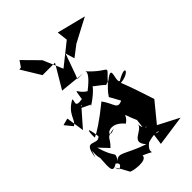

<svg xmlns="http://www.w3.org/2000/svg" viewBox="-246 -874 991 991"><g transform="rotate(-45 250.0 -378.0)"><path d="M63 -401 78 -302 164 -400C173 -380 91 -417 200 -366C167 -340 270 -404 280 -440C257 -427 285 -422 328 -382C382 -405 326 -381 293 -328L325 -270C279 -249 290 -284 250 -339C169 -273 119 -242 94 -231C91 -264 99 -324 112 -223C80 -184 38 -278 23 -155C48 -231 26 -173 39 -138C34 -60 32 -36 72 -58C62 -69 114 -45 67 -26C46 -66 63 -46 98 21C100 29 206 48 203 8C294 47 211 32 275 -16C366 -43 364 0 321 -32L312 33L480 9L366 -50L452 -155C432 -216 412 -278 389 -336C462 -341 478 -399 391 -346C368 -359 438 -466 330 -372C417 -470 397 -401 299 -510C313 -496 286 -465 237 -427C187 -456 201 -504 187 -419C126 -409 157 -438 151 -453C79 -414 91 -366 59 -349L25 -391ZM113 -136C158 -179 128 -186 197 -196C119 -158 185 -258 258 -169C305 -199 270 -237 312 -141L305 -87C350 -81 300 -66 300 -125C301 -83 199 -84 258 -19C150 -54 118 -100 92 -60C122 -117 98 -71 66 -186ZM244 -509 253 -531 294 -645 309 -595 369 -641 500 -710 342 -750 349 -691 231 -597 185 -705 102 -789 80 -757 67 -755 131 -650H222L146 -522L286 -508Z"/></g></svg>

Font: Charger Distortion
Style: 2
Weight: 400
Designer: Jasper
Foundry: Cannot Into Space Fonts
Version: Version 0.98